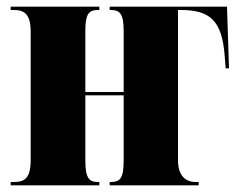

<svg xmlns="http://www.w3.org/2000/svg" viewBox="-20 -556 715 576"><path d="M12 0H278V-10H274C247 -10 236 -22 236 -75V-270H351V-75C351 -22 341 -10 312 -10H309V0H576V-10H567C535 -10 514 -31 514 -75V-526H523C611 -526 646 -493 654 -389L657 -351H667L661 -536H309V-526H312C341 -526 351 -513 351 -462V-280H236V-461C236 -513 245 -526 274 -526H278V-536H12V-526H22C53 -526 72 -513 72 -462V-75C72 -22 54 -10 22 -10H12Z"/></svg>

Font: Noto Serif Display ExtraCondensed Black
Style: Regular
Weight: 900
Width: 2
Designer: Monotype Design Team
Foundry: Monotype Imaging Inc.
Version: Version 2.009